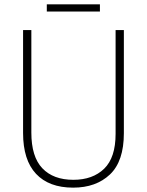

<svg xmlns="http://www.w3.org/2000/svg" viewBox="-20 -852 674 882"><path d="M549 -240Q549 -111 485 -50.5Q421 10 316 10Q205 10 145.5 -53.5Q86 -117 86 -241V-714H124V-243Q124 -132 174.5 -79Q225 -26 317 -26Q406 -26 458.5 -77Q511 -128 511 -237V-714H549ZM439 -832V-799H195V-832Z"/></svg>

Font: Noto Sans Telugu SemiCondensed ExtraLight
Style: Regular
Weight: 200
Width: 4
Designer: Jelle Bosma - Monotype Design Team
Foundry: Monotype Imaging Inc.
Version: Version 2.005; ttfautohint (v1.8.4.7-5d5b)